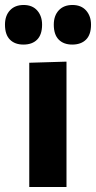

<svg xmlns="http://www.w3.org/2000/svg" viewBox="-53 -751 386 771"><path d="M64.5 0V-499L214 -503.5V0ZM237 -572Q202.5 -572 182.8 -592Q163 -612 163 -652Q163 -688 183 -709.5Q203 -731 238 -731Q273 -731 292.8 -708.8Q312.5 -686.5 312.5 -652Q312.5 -612 292.5 -592Q272.5 -572 237 -572ZM41 -572Q6.5 -572 -13.2 -592Q-33 -612 -33 -652Q-33 -688 -13 -709.5Q7 -731 42 -731Q77 -731 96.5 -708.8Q116 -686.5 116 -652Q116 -612 96.2 -592Q76.5 -572 41 -572Z"/></svg>

Font: Heraclito
Style: Bold
Weight: 700
Designer: Kostas Bartsokas (font) & Cristiano Sobral (main changes)
Foundry: Kostas Bartsokas (font) & Cristiano Sobral (main changes)
Version: Version 1.00;July 8, 2020;FontCreator 13.0.0.2655 64-bit